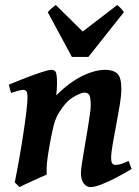

<svg xmlns="http://www.w3.org/2000/svg" viewBox="-20 -741 567 781"><path d="M515.6 -53.7Q486.3 -36.1 453.9 -19Q421.4 -2 393.1 9Q364.7 20 348.6 20Q331.5 20 320.3 4.6Q309.1 -10.7 309.1 -37.1Q309.1 -47.4 313 -74.2Q316.9 -101.1 323 -136.2Q329.1 -171.4 335 -206.8Q340.8 -242.2 345 -270.8Q349.1 -299.3 349.1 -312.5Q349.1 -341.3 344 -352.8Q338.9 -364.3 323.2 -364.3Q310.1 -364.3 279.3 -346.7Q248.5 -329.1 220.2 -283.2Q205.6 -260.3 197.5 -227.3Q189.5 -194.3 181.2 -147Q173.3 -103.5 171.1 -78.9Q168.9 -54.2 169.9 -30.8Q163.1 -27.8 147.7 -21Q132.3 -14.2 114.3 -5.9Q96.2 2.4 80.8 9.5Q65.4 16.6 59.6 20L40 1Q49.8 -47.4 59.1 -100.3Q68.4 -153.3 75.7 -202.1Q83 -251 87.4 -288.3Q91.8 -325.7 91.8 -342.8Q91.8 -365.2 86.9 -370.4Q82 -375.5 73.2 -375.5Q66.4 -375.5 49.6 -370.6Q32.7 -365.7 24.9 -362.8L15.6 -396.5Q36.1 -405.3 62.7 -415.8Q89.4 -426.3 115.5 -435.8Q141.6 -445.3 161.6 -451.2Q181.6 -457 189 -457Q202.6 -457 207.3 -446.8Q211.9 -436.5 211.9 -401.9Q211.9 -378.4 208.5 -353Q261.7 -405.8 313.5 -431.4Q365.2 -457 409.2 -457Q439.9 -457 456.8 -441.9Q473.6 -426.8 473.6 -379.4Q473.6 -354 467.3 -315.2Q460.9 -276.4 452.9 -234.1Q444.8 -191.9 438.5 -155.5Q432.1 -119.1 432.1 -99.1Q432.1 -82.5 436.5 -76.4Q440.9 -70.3 449.7 -70.3Q460.9 -70.3 472.7 -74Q484.4 -77.6 502.9 -86.4ZM483.9 -691.4 339.4 -509.3H272.5L174.3 -691.4Q181.6 -700.2 190.4 -707.8Q199.2 -715.3 207 -720.7L316.4 -612.8L457 -720.7Q462.9 -715.8 470.7 -708Q478.5 -700.2 483.9 -691.4Z"/></svg>

Font: Gentium Plus
Style: Bold Italic
Weight: 700
Italic angle: -8°
Designer: Victor Gaultney, Annie Olsen, Iska Routamaa, Becca Hirsbrunner
Foundry: SIL International
Version: Version 6.101